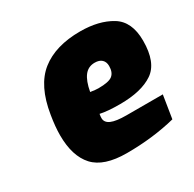

<svg xmlns="http://www.w3.org/2000/svg" viewBox="-126 -680 831 821"><g transform="rotate(-30 289.0 -269.5)"><path d="M68 -203Q68 -245 77 -299Q98 -431 170 -488Q242 -545 364 -545Q456 -545 517 -508Q578 -471 578 -376Q578 -268 520.5 -229Q463 -190 357 -190Q295 -190 260 -198Q258 -186 258 -178Q258 -156 282 -145.5Q306 -135 357 -135H536L518 -22Q406 6 278 6Q165 6 116.5 -47Q68 -100 68 -203ZM398 -355Q398 -375 386 -386.5Q374 -398 351 -398Q319 -398 300 -373.5Q281 -349 272 -299Q298 -295 311 -295Q363 -295 380.5 -309.5Q398 -324 398 -355Z"/></g></svg>

Font: Exo Black
Style: Italic
Weight: 900
Italic angle: -9°
Designer: Natanael Gama
Foundry: Natanael Gama
Version: Version 1.500; ttfautohint (v1.6)